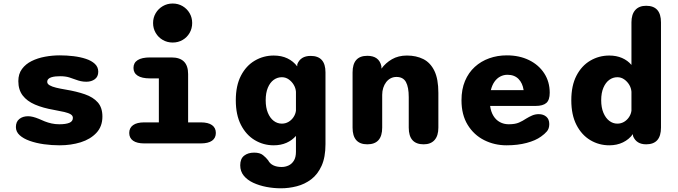

<svg xmlns="http://www.w3.org/2000/svg" viewBox="-20 -794 3754 1063"><path d="M310 10.5Q266 10.5 223 4.5Q180 -1.5 144.8 -14Q109.5 -26.5 88.8 -45.5Q68 -64.5 68 -90.5Q68 -120 87 -135.2Q106 -150.5 135.5 -150.5Q148 -150.5 163 -146.8Q178 -143 195 -136Q211 -128.5 228.2 -121.8Q245.5 -115 265.5 -110.5Q285.5 -106 308.5 -106Q344 -106 363.8 -114Q383.5 -122 383.5 -141.5Q383.5 -153.5 371.5 -161Q359.5 -168.5 336.2 -174Q313 -179.5 279 -185.5Q218 -196 173.8 -215Q129.5 -234 105.5 -265.5Q81.5 -297 81.5 -345Q81.5 -385 101.8 -412.2Q122 -439.5 155.2 -456Q188.5 -472.5 229.2 -480Q270 -487.5 311 -487.5Q349 -487.5 386.8 -483Q424.5 -478.5 455.5 -468.2Q486.5 -458 505.2 -440.5Q524 -423 524 -397Q524 -369.5 505 -355.5Q486 -341.5 458 -341.5Q442 -341.5 428 -344.5Q414 -347.5 399.5 -353Q384.5 -359 363.2 -365.5Q342 -372 313 -372Q300.5 -372 287.8 -370.8Q275 -369.5 264.5 -366.2Q254 -363 247.8 -356.8Q241.5 -350.5 241.5 -340.5Q241.5 -329.5 254.8 -321.8Q268 -314 290.8 -308.5Q313.5 -303 343.5 -298Q404 -288 450 -272Q496 -256 521.5 -227Q547 -198 547 -149Q547 -94 513.8 -58.5Q480.5 -23 426.8 -6.2Q373 10.5 310 10.5Z M779 -116.5H859.5V-360H810.5Q765.5 -360 742.2 -375Q719 -390 719 -418Q719 -446.5 742.2 -461.2Q765.5 -476 810.5 -476H929.5Q1021.5 -476 1021.5 -384V-116.5H1091Q1133 -116.5 1154 -101.2Q1175 -86 1175 -58Q1175 -30 1154 -15Q1133 0 1091 0H779Q738 0 716.8 -15Q695.5 -30 695.5 -58Q695.5 -86 716.8 -101.2Q738 -116.5 779 -116.5ZM827.5 -666.5Q827.5 -696.5 842 -721Q856.5 -745.5 881.2 -760Q906 -774.5 936 -774.5Q966.5 -774.5 991 -760Q1015.5 -745.5 1029.8 -721Q1044 -696.5 1044 -666.5Q1044 -636.5 1029.8 -611.8Q1015.5 -587 991 -572.8Q966.5 -558.5 936 -558.5Q906 -558.5 881.2 -572.8Q856.5 -587 842 -611.8Q827.5 -636.5 827.5 -666.5Z M1535.5 248.5Q1494.5 248.5 1454.5 240.8Q1414.5 233 1381.8 217.8Q1349 202.5 1329.5 178.5Q1310 154.5 1310 121Q1310 85 1331.5 68Q1353 51 1387 51Q1419 51 1436.2 65Q1453.5 79 1464.5 93.5Q1474 112 1493 121.2Q1512 130.5 1539.5 130.5Q1559.5 130.5 1577.5 122.2Q1595.5 114 1607 95.5Q1618.5 77 1618.5 46.5V-41.5Q1597 -17 1565.8 -3.2Q1534.5 10.5 1495.5 10.5Q1438.5 10.5 1390.5 -18.2Q1342.5 -47 1314 -102.5Q1285.5 -158 1285.5 -239Q1285.5 -320 1314 -375Q1342.5 -430 1390.5 -458.2Q1438.5 -486.5 1495.5 -486.5Q1538.5 -486.5 1571.2 -470.8Q1604 -455 1625.5 -426.5L1626 -438.5Q1644 -484.5 1700 -484.5Q1782 -484.5 1782 -393.5V4Q1782 76.5 1760.5 124Q1739 171.5 1703 198.8Q1667 226 1623.2 237.2Q1579.5 248.5 1535.5 248.5ZM1540.5 -109.5Q1560.5 -109.5 1577.2 -119.2Q1594 -129 1605 -145.5Q1616 -162 1618.5 -181V-286Q1617 -306.5 1606.2 -324.5Q1595.5 -342.5 1578.5 -354.5Q1561.5 -366.5 1540.5 -366.5Q1515.5 -366.5 1495.2 -351.8Q1475 -337 1463 -308.5Q1451 -280 1451 -239Q1451 -198.5 1463 -169.5Q1475 -140.5 1495.2 -125Q1515.5 -109.5 1540.5 -109.5Z M2325.5 5Q2243 5 2243 -87.5V-256Q2243 -311.5 2227.5 -339.8Q2212 -368 2175 -368Q2157.5 -368 2143 -360.5Q2128.5 -353 2118 -339.2Q2107.5 -325.5 2101.8 -307.5Q2096 -289.5 2096 -269V-87.5Q2096 5 2013.5 5Q1932 5 1932 -87.5V-393Q1932 -485 2013.5 -485Q2079 -485 2091.5 -427.5L2092 -414Q2114.5 -445.5 2150 -466Q2185.5 -486.5 2233 -486.5Q2284.5 -486.5 2323.8 -466.8Q2363 -447 2385 -401.8Q2407 -356.5 2407 -280V-87.5Q2407 -42.5 2386 -18.8Q2365 5 2325.5 5Z M2784.5 10.5Q2717.5 10.5 2660.5 -18.2Q2603.5 -47 2569.2 -102.8Q2535 -158.5 2535 -239Q2535 -299.5 2554.5 -345.8Q2574 -392 2608.5 -423.5Q2643 -455 2688.5 -471.2Q2734 -487.5 2786 -487.5Q2855.5 -487.5 2909 -461.2Q2962.5 -435 2993 -388.2Q3023.5 -341.5 3023.5 -280.5Q3023.5 -240.5 3004.8 -224Q2986 -207.5 2945 -207.5H2693.5Q2698 -175 2711.8 -152.5Q2725.5 -130 2747.5 -118Q2769.5 -106 2796.5 -106Q2832 -106 2853.5 -115.5Q2875 -125 2892.5 -137Q2909.5 -147.5 2926.5 -154.8Q2943.5 -162 2963 -162Q2988 -162 3004.5 -148Q3021 -134 3021 -107Q3021 -82 3008 -66.8Q2995 -51.5 2975.5 -38Q2945.5 -16 2896 -2.8Q2846.5 10.5 2784.5 10.5ZM2697.5 -295H2879Q2873.5 -333.5 2850.8 -356.8Q2828 -380 2789.5 -380Q2768 -380 2749.5 -370.2Q2731 -360.5 2717.8 -341.8Q2704.5 -323 2697.5 -295Z M3557.5 5Q3503.5 5 3485 -40L3484 -51.5Q3462.5 -22 3429 -5.8Q3395.5 10.5 3353.5 10.5Q3296 10.5 3248 -18.2Q3200 -47 3171.5 -102.5Q3143 -158 3143 -239Q3143 -320 3171.5 -375Q3200 -430 3248 -458.2Q3296 -486.5 3353.5 -486.5Q3392.5 -486.5 3423.8 -473Q3455 -459.5 3476 -434.5V-670Q3476 -714.5 3497 -738.2Q3518 -762 3557.5 -762Q3639.5 -762 3639.5 -670V-87.5Q3639.5 5 3557.5 5ZM3476 -181V-286Q3474.5 -306.5 3463.8 -324.5Q3453 -342.5 3436 -354.5Q3419 -366.5 3398 -366.5Q3373.5 -366.5 3353.2 -351.8Q3333 -337 3320.8 -308.5Q3308.5 -280 3308.5 -239Q3308.5 -198.5 3320.8 -169.5Q3333 -140.5 3353.2 -125Q3373.5 -109.5 3398 -109.5Q3418 -109.5 3434.8 -119.2Q3451.5 -129 3462.5 -145.5Q3473.5 -162 3476 -181Z"/></svg>

Font: Sono ExtraLight Monospace
Style: Bold
Weight: 700
Version: Version 2.112